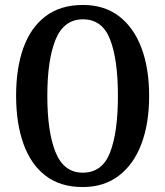

<svg xmlns="http://www.w3.org/2000/svg" viewBox="-20 -745 667 775"><path d="M314 10Q223 10 163.5 -36Q104 -82 74.5 -165Q45 -248 45 -359Q45 -470 74.5 -552Q104 -634 164 -679.5Q224 -725 315 -725Q401 -725 460.5 -679.5Q520 -634 551 -551.5Q582 -469 582 -358Q582 -247 551 -164.5Q520 -82 460 -36Q400 10 314 10ZM314 -48Q393 -48 424.5 -130Q456 -212 456 -358Q456 -504 424.5 -585.5Q393 -667 315 -667Q238 -667 204.5 -585.5Q171 -504 171 -358Q171 -212 204.5 -130Q238 -48 314 -48Z"/></svg>

Font: Noto Serif Bengali ExtraCondensed SemiBold
Style: Regular
Weight: 600
Width: 2
Designer: Juan Bruce, Universal Thirst, Indian Type Foundry and the Monotype Design Team.
Foundry: Monotype Imaging Inc.
Version: Version 2.003; ttfautohint (v1.8.4.7-5d5b)